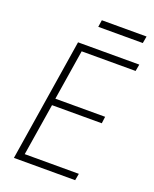

<svg xmlns="http://www.w3.org/2000/svg" viewBox="-157 -949 832 1037"><g transform="rotate(20 258.5 -430.5)"><path d="M53 0 165 -705H517L510 -666H200L154 -377H440L435 -338H149L101 -39H412L405 0ZM239 -821 245 -861H502L495 -821Z"/></g></svg>

Font: Nunito Sans 10pt Condensed ExtraLight
Style: Italic
Weight: 250
Width: 3
Italic angle: -9°
Designer: Vernon Adams
Foundry: Vernon Adams
Version: Version 3.101;gftools[0.9.27]